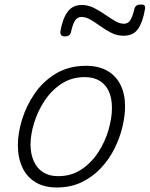

<svg xmlns="http://www.w3.org/2000/svg" viewBox="-20 -810 662 849"><path d="M231 19Q175 19 136.5 -4.5Q98 -28 78.5 -70.5Q59 -113 59 -168Q59 -222 78 -283Q97 -344 134.5 -398Q172 -452 228.5 -485.5Q285 -519 361 -519Q416 -519 454.5 -497Q493 -475 513 -434.5Q533 -394 533 -340Q533 -298 521.5 -249.5Q510 -201 486.5 -153.5Q463 -106 426.5 -67Q390 -28 341.5 -4.5Q293 19 231 19ZM237 -31Q296 -31 340.5 -61Q385 -91 415 -137.5Q445 -184 460 -236Q475 -288 475 -333Q475 -375 461.5 -405.5Q448 -436 421 -452.5Q394 -469 355 -469Q297 -469 252.5 -440Q208 -411 177.5 -365Q147 -319 131 -267Q115 -215 115 -171Q115 -129 129.5 -97Q144 -65 171 -48Q198 -31 237 -31ZM267 -649Q245 -649 247 -671Q257 -729 279.5 -758.5Q302 -788 341 -788Q370 -788 395.5 -775Q421 -762 444 -746Q467 -730 488 -717.5Q509 -705 528 -705Q546 -705 556 -720.5Q566 -736 574 -769Q578 -790 602 -790Q615 -790 619 -785.5Q623 -781 621 -769Q611 -711 590 -681.5Q569 -652 526 -652Q497 -652 472 -665Q447 -678 424.5 -694Q402 -710 381 -722.5Q360 -735 340 -735Q323 -735 312.5 -720Q302 -705 294 -669Q292 -659 285.5 -654Q279 -649 267 -649Z"/></svg>

Font: Playwrite US Trad ExtraLight
Style: Regular
Weight: 250
Designer: Veronika Burian, José Scaglione
Foundry: TypeTogether
Version: Version 1.003